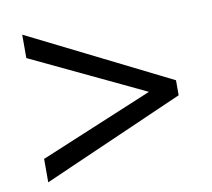

<svg xmlns="http://www.w3.org/2000/svg" viewBox="-62 -760 695 630"><g transform="rotate(-10 286.0 -445.0)"><path d="M50 -199V-277L427 -434L50 -613V-691L521 -456V-406Z"/></g></svg>

Font: Noto Sans Kannada UI
Style: Regular
Weight: 400
Designer: Jelle Bosma - Monotype Design Team
Foundry: Monotype Imaging Inc.
Version: Version 2.005; ttfautohint (v1.8.4.7-5d5b)